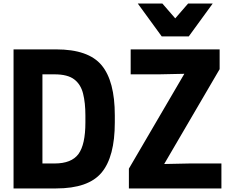

<svg xmlns="http://www.w3.org/2000/svg" viewBox="-20 -1057 1302 1077"><path d="M1139 -853ZM1039 -853H887L753 -1037H891L963 -954L1035 -1037H1173ZM1222 0H703V-111L1014 -643L871 -640H713V-780H1212V-669L901 -137L1044 -140H1222ZM295 0H56V-780H295Q476 -780 550 -691Q624 -602 624 -410V-370Q624 -178 550 -89Q476 0 295 0ZM286 -140Q381 -140 420 -193Q459 -246 459 -370V-410Q459 -480 446 -532Q433 -584 396 -612Q359 -640 286 -640H218V-140Z"/></svg>

Font: Tanohe Sans
Style: Bold
Weight: 700
Designer: Village Type and Design LLC & Cristiano Sobral
Foundry: Cooper Hewitt Smithsonian Design Museum
Version: Version 1.00;September 29, 2021;FontCreator 13.0.0.2655 64-b